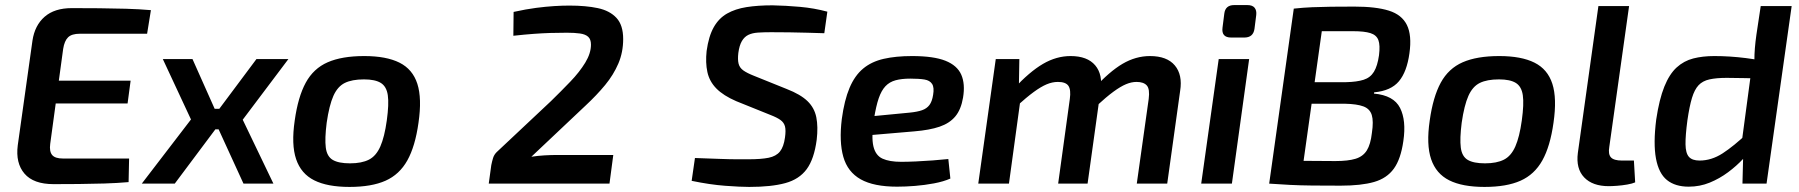

<svg xmlns="http://www.w3.org/2000/svg" viewBox="-20 -724 7093 757"><path d="M263 -692Q316 -692 370.5 -691.5Q425 -691 477 -689.5Q529 -688 575 -684L560 -591H295Q263 -591 248.5 -577Q234 -563 229 -531L178 -157Q174 -127 185.5 -113Q197 -99 228 -99H489L487 -6Q441 -2 391 -0.5Q341 1 290 1.5Q239 2 191 2Q112 2 76.5 -39.5Q41 -81 50 -151L108 -564Q117 -624 156 -658Q195 -692 263 -692ZM105 -406H495L483 -316H91Z M739 -491 850 -242 669 0H539L733 -253L622 -491ZM908 -295 896 -214H763L775 -295ZM1117 -491 937 -252 1058 0H940L820 -262L991 -491Z M1416 -503Q1503 -503 1555 -477Q1607 -451 1625.5 -393.5Q1644 -336 1630 -240Q1617 -147 1586 -91.5Q1555 -36 1500 -11.5Q1445 13 1358 13Q1271 13 1219 -13Q1167 -39 1147.5 -96.5Q1128 -154 1142 -249Q1155 -342 1185.5 -398Q1216 -454 1272 -478.5Q1328 -503 1416 -503ZM1415 -411Q1368 -411 1339.5 -397Q1311 -383 1294.5 -346Q1278 -309 1268 -240Q1260 -177 1264.5 -142Q1269 -107 1292 -93.5Q1315 -80 1360 -80Q1406 -80 1434.5 -94.5Q1463 -109 1479.5 -146.5Q1496 -184 1505 -249Q1514 -314 1509 -348.5Q1504 -383 1481.5 -397Q1459 -411 1415 -411Z M2225 -702Q2290 -702 2337 -692Q2384 -682 2410.5 -653.5Q2437 -625 2437 -570Q2437 -518 2418 -473.5Q2399 -429 2366 -389Q2333 -349 2289 -308L2075 -106Q2101 -110 2127.5 -111.5Q2154 -113 2179 -113H2398L2383 0H1907L1917 -73Q1920 -88 1924 -101Q1928 -114 1938 -124L2152 -325Q2192 -364 2228.5 -402Q2265 -440 2287.5 -477Q2310 -514 2310 -548Q2310 -569 2299 -579Q2288 -589 2266.5 -592Q2245 -595 2215 -595Q2180 -595 2149 -594Q2118 -593 2084 -590.5Q2050 -588 2004 -583L2005 -677Q2055 -688 2094 -693Q2133 -698 2165 -700Q2197 -702 2225 -702Z M3026 -703Q3078 -702 3134 -697Q3190 -692 3242 -678L3230 -593Q3197 -594 3162.5 -595Q3128 -596 3092.5 -596.5Q3057 -597 3020 -597Q2991 -597 2968.5 -595.5Q2946 -594 2930.5 -586.5Q2915 -579 2905 -562Q2895 -545 2891 -515Q2888 -489 2892 -473Q2896 -457 2910.5 -446.5Q2925 -436 2953 -425L3082 -373Q3136 -352 3163.5 -325.5Q3191 -299 3198.5 -261.5Q3206 -224 3200 -173Q3190 -97 3160.5 -57Q3131 -17 3076 -2Q3021 13 2934 13Q2899 13 2839 8.5Q2779 4 2707 -11L2720 -101Q2779 -99 2819 -97.5Q2859 -96 2886 -96Q2913 -96 2931 -96Q2981 -96 3010.5 -102Q3040 -108 3055 -126.5Q3070 -145 3075 -182Q3079 -210 3075 -225.5Q3071 -241 3057 -251Q3043 -261 3017 -271L2883 -325Q2832 -347 2804.5 -375Q2777 -403 2769 -440Q2761 -477 2766 -523Q2774 -581 2794 -616.5Q2814 -652 2846.5 -670.5Q2879 -689 2923.5 -696Q2968 -703 3026 -703Z M3576 -503Q3661 -503 3707.5 -484.5Q3754 -466 3770 -429.5Q3786 -393 3777 -339Q3769 -292 3746.5 -265Q3724 -238 3684.5 -224.5Q3645 -211 3584 -206L3338 -185L3349 -259L3567 -280Q3597 -283 3615.5 -289.5Q3634 -296 3644.5 -310Q3655 -324 3659 -350Q3664 -379 3655 -393Q3646 -407 3625 -410.5Q3604 -414 3569 -414Q3535 -414 3511 -407.5Q3487 -401 3471 -384Q3455 -367 3444.5 -336.5Q3434 -306 3426 -256Q3415 -184 3423.5 -147.5Q3432 -111 3459.5 -98.5Q3487 -86 3533 -86Q3558 -86 3591 -87.5Q3624 -89 3657.5 -91.5Q3691 -94 3719 -97L3727 -20Q3700 -8 3662.5 -1Q3625 6 3587.5 9Q3550 12 3517 12Q3425 12 3373.5 -17Q3322 -46 3305 -105.5Q3288 -165 3299 -255Q3309 -329 3329.5 -377.5Q3350 -426 3383 -453.5Q3416 -481 3464 -492Q3512 -503 3576 -503Z M3999 -491 3997 -372 4007 -358 3958 0H3837L3906 -491ZM4201 -503Q4267 -503 4298 -466.5Q4329 -430 4319 -366L4268 0H4152L4198 -334Q4203 -370 4192.5 -385.5Q4182 -401 4151 -401Q4129 -401 4106.5 -391.5Q4084 -382 4056 -361.5Q4028 -341 3988 -305L3977 -374Q4039 -441 4092 -472Q4145 -503 4201 -503ZM4514 -503Q4581 -503 4612 -466Q4643 -429 4633 -366L4582 0H4462L4509 -334Q4514 -373 4501.5 -387Q4489 -401 4461 -401Q4441 -401 4419.5 -392Q4398 -383 4370 -362.5Q4342 -342 4303 -306L4292 -374Q4354 -442 4406 -472.5Q4458 -503 4514 -503Z M4905 -491 4837 0H4716L4785 -491ZM4898 -704Q4918 -704 4926.5 -693.5Q4935 -683 4933 -665L4926 -610Q4921 -576 4886 -576H4834Q4795 -576 4800 -615L4807 -670Q4811 -704 4846 -704Z M5320 -698Q5405 -698 5456 -682Q5507 -666 5527 -625.5Q5547 -585 5537 -514Q5527 -441 5495.5 -403.5Q5464 -366 5398 -360L5397 -355Q5475 -348 5500 -298.5Q5525 -249 5513 -168Q5503 -97 5475.5 -59Q5448 -21 5397.5 -6.5Q5347 8 5266 8Q5201 8 5153.5 7.5Q5106 7 5066.5 5Q5027 3 4984 0L5008 -92Q5032 -91 5096 -90Q5160 -89 5245 -89Q5295 -89 5324.5 -98Q5354 -107 5369 -131Q5384 -155 5389 -200Q5396 -246 5388.5 -270.5Q5381 -295 5355.5 -304.5Q5330 -314 5283 -315H5042L5054 -400H5287Q5330 -401 5356.5 -409.5Q5383 -418 5397 -441Q5411 -464 5417 -506Q5422 -546 5414.5 -566Q5407 -586 5383 -593.5Q5359 -601 5315 -601Q5261 -601 5219 -601Q5177 -601 5145 -601Q5113 -601 5087 -599L5081 -690Q5118 -694 5153 -695.5Q5188 -697 5228 -697.5Q5268 -698 5320 -698ZM5204 -690 5107 0H4984L5081 -690Z M5891 -503Q5978 -503 6030 -477Q6082 -451 6100.5 -393.5Q6119 -336 6105 -240Q6092 -147 6061 -91.5Q6030 -36 5975 -11.5Q5920 13 5833 13Q5746 13 5694 -13Q5642 -39 5622.5 -96.5Q5603 -154 5617 -249Q5630 -342 5660.5 -398Q5691 -454 5747 -478.5Q5803 -503 5891 -503ZM5890 -411Q5843 -411 5814.5 -397Q5786 -383 5769.5 -346Q5753 -309 5743 -240Q5735 -177 5739.5 -142Q5744 -107 5767 -93.5Q5790 -80 5835 -80Q5881 -80 5909.5 -94.5Q5938 -109 5954.5 -146.5Q5971 -184 5980 -249Q5989 -314 5984 -348.5Q5979 -383 5956.5 -397Q5934 -411 5890 -411Z M6403 -700 6325 -145Q6320 -116 6331.5 -103.5Q6343 -91 6375 -91H6422L6427 -5Q6416 0 6396 3.5Q6376 7 6356 8.5Q6336 10 6323 10Q6259 10 6226 -24.5Q6193 -59 6201 -121L6282 -700Z M6739 -503Q6800 -503 6863.5 -495Q6927 -487 6971 -473L6950 -414Q6900 -415 6860.5 -416Q6821 -417 6788 -417Q6747 -417 6720 -411Q6693 -405 6677 -388Q6661 -371 6651 -338Q6641 -305 6633 -250Q6625 -190 6625.5 -155Q6626 -120 6639 -105.5Q6652 -91 6681 -91Q6728 -91 6772 -119.5Q6816 -148 6872 -201L6895 -147Q6878 -125 6852.5 -97.5Q6827 -70 6793.5 -45Q6760 -20 6721 -4Q6682 12 6638 12Q6585 12 6552.5 -14Q6520 -40 6509 -99Q6498 -158 6510 -253Q6522 -333 6542 -382.5Q6562 -432 6590.5 -458Q6619 -484 6656 -493.5Q6693 -503 6739 -503ZM7044 -700 6945 0H6850L6853 -117L6842 -125L6888 -468L6897 -484Q6897 -510 6899 -534.5Q6901 -559 6905 -587L6922 -700Z"/></svg>

Font: Exo 2 SemiBold
Style: Italic
Weight: 600
Italic angle: -8°
Designer: Natanael Gama
Foundry: Natanael Gama
Version: Version 2.010